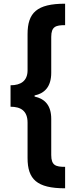

<svg xmlns="http://www.w3.org/2000/svg" viewBox="-20 -852 421 1038"><path d="M37 -391V-275C92 -275 129 -253 129 -189V2C129 117 179 166 332 166V50C282 50 257 43 257 -14V-209C257 -283 222 -318 167 -330V-336C220 -347 257 -382 257 -459V-652C257 -709 282 -716 332 -716V-832C179 -832 129 -783 129 -667V-472C129 -415 93 -391 37 -391Z"/></svg>

Font: Noto Sans Devanagari ExtraCondensed ExtraBold
Style: Regular
Weight: 800
Width: 2
Designer: Jelle Bosma - Monotype Design Team
Foundry: Monotype Imaging Inc.
Version: Version 2.004